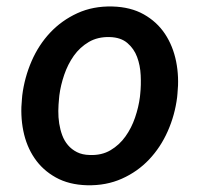

<svg xmlns="http://www.w3.org/2000/svg" viewBox="-20 -558 627 589"><path d="M48.3 -265.6Q55.2 -320.3 76.9 -370.4Q98.6 -420.4 134 -458Q169.4 -495.6 217.5 -517.6Q265.6 -539.6 324.7 -538.1Q380.9 -536.6 421.1 -513.9Q461.4 -491.2 486.1 -454.1Q510.7 -417 520.3 -369.4Q529.8 -321.8 524.4 -270.5L523.4 -259.8Q516.6 -205.1 494.6 -155.5Q472.7 -106 437.3 -68.6Q401.9 -31.2 353.8 -9.8Q305.7 11.7 247.1 10.3Q191.4 8.8 151.1 -13.7Q110.8 -36.1 85.9 -72.8Q61 -109.4 51.5 -156.7Q42 -204.1 47.4 -255.4ZM161.1 -255.4Q159.2 -237.3 158.9 -217.8Q158.7 -198.2 161.6 -179.2Q164.6 -160.2 170.9 -143.1Q177.2 -126 188.5 -112.8Q199.7 -99.6 216.1 -91.3Q232.4 -83 255.4 -82.5Q292 -81.1 319.1 -97.2Q346.2 -113.3 364.7 -139.2Q383.3 -165 394.3 -197.3Q405.3 -229.5 409.2 -260.3L410.2 -270Q413.1 -296.9 411.6 -327.1Q410.2 -357.4 400.6 -383.1Q391.1 -408.7 370.8 -426Q350.6 -443.4 316.4 -444.3Q279.8 -445.3 252.4 -429.2Q225.1 -413.1 206.5 -387Q188 -360.8 177 -328.6Q166 -296.4 162.1 -265.6Z"/></svg>

Font: TypoPRO Roboto Mono
Style: Italic
Weight: 500
Designer: Google
Version: Version 2.000986; 2015; ttfautohint (v1.3)